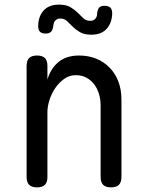

<svg xmlns="http://www.w3.org/2000/svg" viewBox="-20 -800 640 830"><path d="M185 -316V-35Q185 -12 174 -1Q163 10 140 10Q117 10 106 -1Q95 -12 95 -35V-515Q95 -538 106 -549Q117 -560 140 -560Q163 -560 174 -549Q185 -538 185 -515V-456Q199 -504 233 -532Q267 -560 322 -560Q362 -560 395.5 -546.5Q429 -533 453.5 -508Q478 -483 491.5 -448Q505 -413 505 -370V-35Q505 -12 494 -1Q483 10 460 10Q437 10 426 -1Q415 -12 415 -35V-344Q415 -370 408 -393.5Q401 -417 387.5 -435Q374 -453 354 -464Q334 -475 307 -475Q280 -475 257.5 -459Q235 -443 219 -419.5Q203 -396 194 -368Q185 -340 185 -316ZM210 -687Q208 -670 200.5 -662.5Q193 -655 177 -655Q160 -655 152.5 -663Q145 -671 145 -688Q146 -730 169 -755Q192 -780 235 -780Q266 -780 284.5 -769Q303 -758 316 -745Q329 -732 340.5 -721Q352 -710 370 -710Q379 -710 384.5 -713Q390 -716 393.5 -720.5Q397 -725 398.5 -731Q400 -737 400 -743Q402 -760 409 -767.5Q416 -775 432 -775Q449 -775 457 -767Q465 -759 465 -742Q464 -701 441 -675.5Q418 -650 375 -650Q344 -650 325.5 -661Q307 -672 294 -685Q281 -698 269.5 -709Q258 -720 240 -720Q232 -720 226.5 -717Q221 -714 217.5 -709.5Q214 -705 212.5 -699Q211 -693 210 -687Z"/></svg>

Font: Maple Mono Normal
Style: Regular
Weight: 400
Monospace: yes
Designer: subframe7536
Version: Version 7.000